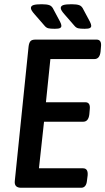

<svg xmlns="http://www.w3.org/2000/svg" viewBox="-20 -887 498 907"><path d="M80 0Q46 0 50 -33L115 -667Q117 -684 123.5 -692Q130 -700 148 -700H436Q461 -700 457 -666L455 -643Q451 -608 426 -608H218L197 -404H383Q408 -404 404 -370L402 -347Q398 -312 373 -312H188L164 -92H372Q397 -92 394 -58L391 -35Q388 0 363 0ZM239 -751Q218 -751 208 -753.5Q198 -756 190 -766L143 -820Q126 -839 126 -849Q126 -859 138 -863Q150 -867 177 -867Q201 -867 213.5 -862.5Q226 -858 233 -842L264 -784Q270 -772 270 -765Q270 -758 263.5 -754.5Q257 -751 239 -751ZM380 -751Q359 -751 349 -753.5Q339 -756 331 -766L284 -820Q267 -839 267 -849Q267 -859 279 -863Q291 -867 318 -867Q342 -867 354.5 -862.5Q367 -858 374 -842L405 -784Q411 -772 411 -765Q411 -758 404.5 -754.5Q398 -751 380 -751Z"/></svg>

Font: Asap Condensed Condensed Medium
Style: Italic
Weight: 500
Width: 3
Italic angle: -6°
Designer: Pablo Cosgaya
Foundry: Omnibus-Type
Version: Version 3.001; ttfautohint (v1.8.4.7-5d5b)